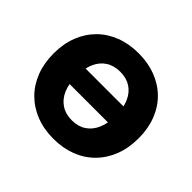

<svg xmlns="http://www.w3.org/2000/svg" viewBox="-164 -930 1155 1155"><g transform="rotate(45 413.5 -352.5)"><path d="M160 -291V-425H661V-291ZM414 11Q333 11 266.5 -15Q200 -41 152 -89Q104 -137 78 -204Q52 -271 52 -353Q52 -436 78 -502.5Q104 -569 152 -617Q200 -665 266.5 -690.5Q333 -716 414 -716Q494 -716 560.5 -690.5Q627 -665 675 -617.5Q723 -570 749 -503Q775 -436 775 -354Q775 -271 749 -204Q723 -137 675 -88.5Q627 -40 560.5 -14.5Q494 11 414 11ZM414 -146Q467 -146 504.5 -171Q542 -196 562 -242Q582 -288 582 -353Q582 -418 562 -464Q542 -510 504.5 -534.5Q467 -559 414 -559Q361 -559 323 -534.5Q285 -510 265 -464Q245 -418 245 -353Q245 -288 265 -242Q285 -196 323 -171Q361 -146 414 -146Z"/></g></svg>

Font: Nunito Sans 10pt Black
Style: Regular
Weight: 900
Designer: Vernon Adams
Foundry: Vernon Adams
Version: Version 3.101;gftools[0.9.27]